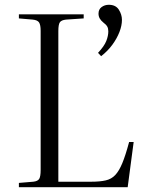

<svg xmlns="http://www.w3.org/2000/svg" viewBox="-20 -783 616 803"><path d="M59 0V-18L119 -23Q138 -25 144 -35Q150 -45 150 -72V-654Q150 -679 143.5 -689Q137 -699 117 -701L59 -706V-723H330V-706L256 -701Q237 -699 230.5 -690Q224 -681 224 -653V-23H361Q398 -23 422 -28.5Q446 -34 462 -51Q478 -68 491.5 -100.5Q505 -133 520 -189H539L514 0ZM403 -548 390 -562Q416 -590 424.5 -611.5Q433 -633 433 -652Q433 -664 428.5 -672Q424 -680 412 -689Q402 -697 397 -706Q392 -715 392 -726Q392 -744 405 -753.5Q418 -763 435 -763Q464 -763 477 -742.5Q490 -722 490 -700Q490 -676 479.5 -649Q469 -622 450 -596Q431 -570 403 -548Z"/></svg>

Font: Literata 60pt Light
Style: Regular
Weight: 300
Designer: Latin by Veronika Burian and Jose Scaglione. Greek by Irene Vlachou. Cyrillic by Vera Evstafieva.
Foundry: TypeTogether
Version: Version 3.103;gftools[0.9.29]